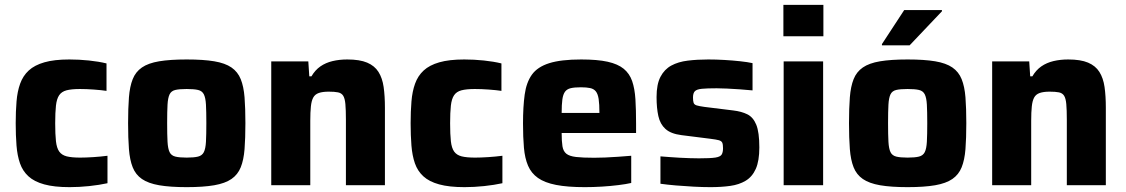

<svg xmlns="http://www.w3.org/2000/svg" viewBox="-20 -763 4637 791"><path d="M266.8 8Q203.4 8 162.2 -3.4Q121 -14.7 97.2 -36.6Q73.3 -58.5 62.3 -90.2Q51.3 -121.9 48 -163.5Q44.7 -205.2 44.7 -255.1Q44.7 -304 48.1 -345Q51.4 -386.1 63 -418.3Q74.5 -450.5 98.4 -472.6Q122.3 -494.7 162.9 -506.3Q203.5 -518 265.7 -518Q305.7 -518 346.2 -513.8Q386.6 -509.6 418.8 -501.7V-388.6Q398.5 -391.7 367.4 -394Q336.3 -396.3 309.3 -396.3Q274.4 -396.3 254 -390.9Q233.7 -385.5 223.7 -370.6Q213.6 -355.7 210.5 -327.8Q207.4 -299.9 207.4 -255Q207.4 -209.5 210.5 -181.3Q213.6 -153.2 224 -138.6Q234.4 -124 255 -118.8Q275.6 -113.7 310.4 -113.7Q334 -113.7 364.5 -115.7Q395 -117.7 422.8 -121.3V-8.2Q389.7 -0.9 347.9 3.6Q306.1 8 266.8 8Z M749.1 8Q680.7 8 635.7 0.2Q590.8 -7.6 564.7 -25.6Q538.6 -43.6 526.7 -73.8Q514.7 -104 511.2 -148.8Q507.7 -193.6 507.7 -255.6Q507.7 -317.6 511.2 -362.1Q514.7 -406.6 526.7 -436.8Q538.6 -467 564.7 -485Q590.8 -503 635.7 -510.5Q680.7 -518 749.1 -518Q817.6 -518 862.6 -510.5Q907.5 -503 933.6 -485Q959.7 -467 971.8 -436.8Q984 -406.6 987.5 -362.1Q991 -317.6 991 -255.6Q991 -193.6 987.5 -148.8Q984 -104 971.8 -73.8Q959.7 -43.6 933.6 -25.6Q907.5 -7.6 862.6 0.2Q817.6 8 749.1 8ZM749.1 -113.7Q779.3 -113.7 796 -117.9Q812.7 -122.1 819.8 -136.2Q826.9 -150.3 828.5 -179Q830.1 -207.6 830.1 -255.6Q830.1 -303.9 828.5 -332.1Q826.9 -360.2 819.8 -374.4Q812.7 -388.5 796 -392.4Q779.3 -396.3 749.1 -396.3Q719 -396.3 702.3 -392.4Q685.6 -388.5 678.7 -374.4Q671.8 -360.2 670.2 -332.1Q668.6 -303.9 668.6 -255.6Q668.6 -207.6 670.2 -179Q671.8 -150.3 678.7 -136.2Q685.6 -122.1 702.3 -117.9Q719 -113.7 749.1 -113.7Z M1097.5 0V-510H1250.2L1254.2 -448.5H1263.1Q1278.2 -474.3 1300 -489.5Q1321.8 -504.6 1350 -511.3Q1378.2 -518 1410.7 -518Q1461.9 -518 1492.6 -505Q1523.3 -492 1539.2 -466.8Q1555.2 -441.6 1560.5 -404.6Q1565.8 -367.6 1565.8 -319V0H1405.1V-269.6Q1405.1 -310.8 1402.9 -334.3Q1400.8 -357.8 1393.8 -368.7Q1386.9 -379.6 1372.6 -382.5Q1358.3 -385.4 1334.4 -385.4Q1308.9 -385.4 1293.3 -379.9Q1277.7 -374.5 1270.4 -361Q1263.2 -347.6 1260.8 -324.4Q1258.3 -301.1 1258.3 -265.6V0Z M1893.8 8Q1830.4 8 1789.2 -3.4Q1748 -14.7 1724.2 -36.6Q1700.3 -58.5 1689.3 -90.2Q1678.3 -121.9 1675 -163.5Q1671.7 -205.2 1671.7 -255.1Q1671.7 -304 1675.1 -345Q1678.4 -386.1 1690 -418.3Q1701.5 -450.5 1725.4 -472.6Q1749.3 -494.7 1789.9 -506.3Q1830.5 -518 1892.7 -518Q1932.7 -518 1973.2 -513.8Q2013.6 -509.6 2045.8 -501.7V-388.6Q2025.5 -391.7 1994.4 -394Q1963.3 -396.3 1936.3 -396.3Q1901.4 -396.3 1881 -390.9Q1860.7 -385.5 1850.7 -370.6Q1840.6 -355.7 1837.5 -327.8Q1834.4 -299.9 1834.4 -255Q1834.4 -209.5 1837.5 -181.3Q1840.6 -153.2 1851 -138.6Q1861.4 -124 1882 -118.8Q1902.6 -113.7 1937.4 -113.7Q1961 -113.7 1991.5 -115.7Q2022 -117.7 2049.8 -121.3V-8.2Q2016.7 -0.9 1974.9 3.6Q1933.1 8 1893.8 8Z M2389.6 8Q2318 8 2270.9 -1.2Q2223.9 -10.4 2196.3 -29.9Q2168.7 -49.4 2155.5 -80.2Q2142.3 -110.9 2138.5 -154.2Q2134.7 -197.4 2134.7 -254Q2134.7 -323.3 2141.6 -373.3Q2148.4 -423.3 2171.3 -455.4Q2194.3 -487.4 2242.7 -502.7Q2291.2 -518 2374.4 -518Q2441.2 -518 2483.3 -508.7Q2525.4 -499.3 2549.5 -479.7Q2573.5 -460 2584.3 -429Q2595 -397.9 2597.8 -354.3Q2600.5 -310.6 2600.5 -254V-215H2293.9Q2293.9 -180.6 2297.2 -160.3Q2300.5 -139.9 2313.2 -129.7Q2325.9 -119.5 2353 -116.3Q2380.2 -113.1 2427.6 -113.1Q2447.4 -113.1 2473.1 -114.1Q2498.8 -115.1 2527.3 -117.2Q2555.8 -119.3 2580.5 -121.3V-9.2Q2559.4 -4.3 2527.5 -0.4Q2495.5 3.6 2459.6 5.8Q2423.6 8 2389.6 8ZM2449.5 -282.3V-297.7Q2449.5 -334 2446.3 -355.2Q2443 -376.5 2434.5 -386.8Q2426.1 -397.1 2411.1 -400.2Q2396.2 -403.4 2373.3 -403.4Q2346.8 -403.4 2331.2 -399.7Q2315.7 -396 2307.7 -385.1Q2299.7 -374.2 2296.8 -353.2Q2293.9 -332.3 2293.9 -297.7H2466.7Z M2907 8Q2874.9 8 2837.5 6Q2800.1 4 2764.6 1Q2729.2 -2 2700.9 -6V-118.8Q2717.1 -117.8 2737.4 -116Q2757.8 -114.2 2779.7 -113.2Q2801.5 -112.2 2822.1 -111.4Q2842.6 -110.7 2859.7 -110.7Q2907 -110.7 2927.5 -113.9Q2948 -117.2 2953.4 -126.7Q2958.7 -136.1 2958.7 -152.2Q2958.7 -167.8 2955.6 -175Q2952.4 -182.2 2941.6 -185.3Q2930.7 -188.3 2906.3 -191.3L2787.3 -206.3Q2743.5 -211.9 2721.6 -231.7Q2699.7 -251.5 2692.3 -284.7Q2684.9 -318 2684.9 -363.3Q2684.9 -415.6 2701 -446.5Q2717.1 -477.4 2745.6 -492.9Q2774.1 -508.4 2813.4 -513.2Q2852.7 -518 2898.1 -518Q2930.2 -518 2964.3 -516Q2998.4 -514 3029.1 -510.7Q3059.8 -507.4 3080.3 -502.9V-390.6Q3055.1 -393.2 3027.5 -395Q3000 -396.8 2975.2 -398.1Q2950.5 -399.3 2932.7 -399.3Q2892.7 -399.3 2871.5 -397.2Q2850.3 -395.1 2842.6 -387.1Q2835 -379.2 2835 -361.1Q2835 -346.7 2837.6 -339.3Q2840.2 -331.9 2850 -328.8Q2859.9 -325.7 2881.4 -322.7L3000.5 -308Q3034.8 -304 3059 -292Q3083.1 -280 3095.7 -249.1Q3108.3 -218.2 3108.3 -155.6Q3108.3 -100.3 3093.8 -67.5Q3079.2 -34.7 3052 -18.4Q3024.8 -2.1 2988.2 2.9Q2951.6 8 2907 8Z M3207.4 -613.5V-743H3372.2V-613.5ZM3208.5 0V-510H3371.1V0Z M3719.1 8Q3650.7 8 3605.7 0.2Q3560.8 -7.6 3534.7 -25.6Q3508.6 -43.6 3496.7 -73.8Q3484.7 -104 3481.2 -148.8Q3477.7 -193.6 3477.7 -255.6Q3477.7 -317.6 3481.2 -362.1Q3484.7 -406.6 3496.7 -436.8Q3508.6 -467 3534.7 -485Q3560.8 -503 3605.7 -510.5Q3650.7 -518 3719.1 -518Q3787.6 -518 3832.6 -510.5Q3877.5 -503 3903.6 -485Q3929.7 -467 3941.8 -436.8Q3954 -406.6 3957.5 -362.1Q3961 -317.6 3961 -255.6Q3961 -193.6 3957.5 -148.8Q3954 -104 3941.8 -73.8Q3929.7 -43.6 3903.6 -25.6Q3877.5 -7.6 3832.6 0.2Q3787.6 8 3719.1 8ZM3719.1 -113.7Q3749.3 -113.7 3766 -117.9Q3782.7 -122.1 3789.8 -136.2Q3796.9 -150.3 3798.5 -179Q3800.1 -207.6 3800.1 -255.6Q3800.1 -303.9 3798.5 -332.1Q3796.9 -360.2 3789.8 -374.4Q3782.7 -388.5 3766 -392.4Q3749.3 -396.3 3719.1 -396.3Q3689 -396.3 3672.3 -392.4Q3655.6 -388.5 3648.7 -374.4Q3641.8 -360.2 3640.2 -332.1Q3638.6 -303.9 3638.6 -255.6Q3638.6 -207.6 3640.2 -179Q3641.8 -150.3 3648.7 -136.2Q3655.6 -122.1 3672.3 -117.9Q3689 -113.7 3719.1 -113.7ZM3613.4 -576.3V-581.3L3705.1 -721.5H3860.6V-716.5L3727.5 -576.3Z M4067.5 0V-510H4220.2L4224.2 -448.5H4233.1Q4248.2 -474.3 4270 -489.5Q4291.8 -504.6 4320 -511.3Q4348.2 -518 4380.7 -518Q4431.9 -518 4462.6 -505Q4493.3 -492 4509.2 -466.8Q4525.2 -441.6 4530.5 -404.6Q4535.8 -367.6 4535.8 -319V0H4375.1V-269.6Q4375.1 -310.8 4372.9 -334.3Q4370.8 -357.8 4363.8 -368.7Q4356.9 -379.6 4342.6 -382.5Q4328.3 -385.4 4304.4 -385.4Q4278.9 -385.4 4263.3 -379.9Q4247.7 -374.5 4240.4 -361Q4233.2 -347.6 4230.8 -324.4Q4228.3 -301.1 4228.3 -265.6V0Z"/></svg>

Font: Saira Thin
Style: Regular
Weight: 100
Designer: Hector Gatti with collaboration of the Omnibus-Type team
Foundry: Omnibus-Type
Version: Version 1.101